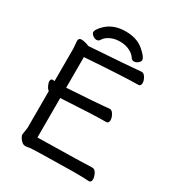

<svg xmlns="http://www.w3.org/2000/svg" viewBox="-209 -1007 1055 1150"><g transform="rotate(30 319.0 -432.0)"><path d="M142.1 16.1Q124 16.1 108.4 -3.4Q92.8 -22.9 92.8 -37.1L100.1 -84V-339.8Q89.8 -346.2 81.5 -363.5Q73.2 -380.9 73.2 -393.1Q73.2 -410.2 88.9 -410.2L100.1 -408.2V-633.8L96.2 -685.1Q96.2 -705.1 116.2 -705.1Q130.9 -705.1 150.9 -699.2L170.9 -691.9Q453.1 -710.9 487.8 -714.8Q514.2 -717.8 525.9 -717.8Q540 -717.8 551.5 -698.5Q563 -679.2 563 -662.1Q563 -640.1 543.9 -640.1Q456.1 -640.1 180.2 -621.1V-409.2Q397 -422.9 433.1 -426.8Q459 -430.2 471.2 -430.2Q484.9 -430.2 496.3 -410.6Q507.8 -391.1 507.8 -373Q507.8 -351.1 488.8 -351.1Q403.8 -351.1 180.2 -337.9V-64.9Q522.9 -70.8 555.2 -73.2Q573.2 -73.2 583.7 -52Q594.2 -30.8 594.2 -14.2Q594.2 7.8 576.2 7.8Q551.8 4.9 473.1 4.9Q179.2 8.8 168.2 12.5Q157.2 16.1 142.1 16.1ZM453.1 -748Q438 -748 430.2 -761.2Q417 -782.2 388.4 -796.1Q359.9 -810.1 323.2 -810.1Q285.2 -810.1 256.6 -796.1Q228 -782.2 215.8 -761.2Q208 -748 194.1 -748Q180.2 -748 167 -758.5Q153.8 -769 153.8 -778.8Q153.8 -799.8 192.9 -835.9Q243.2 -879.9 321 -879.9Q398.9 -879.9 445.6 -840.3Q492.2 -800.8 492.2 -779.8Q492.2 -769 479 -758.5Q465.8 -748 453.1 -748Z"/></g></svg>

Font: LXGW WenKai Screen
Style: Regular
Weight: 400
Designer: LXGW / Fontworks Inc.
Foundry: LXGW / Fontworks Inc.
Version: Version 1.510;January 18,2025